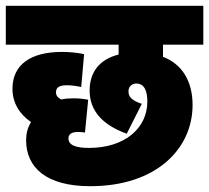

<svg xmlns="http://www.w3.org/2000/svg" viewBox="-20 -642 721 662"><path d="M287 -132C240 -132 216 -142 216 -165C216 -178 225 -187 249 -187C259 -187 267 -186 273 -185L284 -298C270 -301 254 -303 233 -303C219 -303 205 -302 191 -299C179 -305 173 -313 173 -323C173 -340 183 -348 211 -348C225 -348 242 -346 260 -342L270 -455C248 -461 213 -463 194 -463C84 -463 23 -418 23 -336C23 -287 47 -249 87 -221C75 -202 70 -180 70 -159C70 -64 140 0 291 0C520 0 644 -130 644 -280C644 -362 608 -421 542 -446V-488H681V-622H0V-488H389V-454C321 -437 289 -391 289 -330C289 -262 331 -212 417 -181L469 -284C432 -296 423 -310 423 -327C423 -344 435 -354 450 -354C478 -354 488 -328 488 -292C488 -199 409 -132 287 -132Z"/></svg>

Font: Noto Sans Devanagari UI Condensed Black
Style: Regular
Weight: 900
Width: 3
Designer: Jelle Bosma - Monotype Design Team
Foundry: Monotype Imaging Inc.
Version: Version 2.004